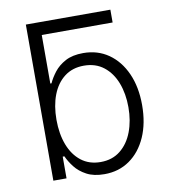

<svg xmlns="http://www.w3.org/2000/svg" viewBox="-83 -798 778 881"><g transform="rotate(-10 306.5 -357.5)"><path d="M490.4 -727.3V-667.6H160.2V-441.4H165.8Q176.8 -465.9 196.7 -491.7Q216.6 -517.4 249.6 -535.2Q282.7 -552.9 332.4 -552.9Q399.9 -552.9 450.5 -517.6Q501.1 -482.2 529.5 -418.9Q557.9 -355.5 557.9 -271.3Q557.9 -186.8 529.7 -123Q501.4 -59.3 451 -24Q400.6 11.4 333.5 11.4Q283.7 11.4 250.5 -6.4Q217.3 -24.1 197.1 -50.2Q176.8 -76.3 165.8 -101.2H158V0H96.6V-727.3ZM159.1 -272.4Q159.1 -206.7 178.6 -155.5Q198.2 -104.4 235.4 -75.5Q272.7 -46.5 325.6 -46.5Q380 -46.5 417.6 -76.5Q455.3 -106.5 474.8 -157.7Q494.3 -208.8 494.3 -272.4Q494.3 -335.2 475 -385.7Q455.6 -436.1 418 -465.7Q380.3 -495.4 325.6 -495.4Q272.4 -495.4 235.1 -466.8Q197.8 -438.2 178.4 -388Q159.1 -337.7 159.1 -272.4Z"/></g></svg>

Font: Inter UI Light
Style: Regular
Weight: 300
Designer: Rasmus Andersson
Foundry: rsms
Version: 3.2;8d6f07862